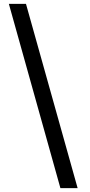

<svg xmlns="http://www.w3.org/2000/svg" viewBox="-20 -801 468 998"><path d="M383.5 177H294L26 -781H115Z"/></svg>

Font: Merriweather 24pt SemiBold
Style: Regular
Weight: 600
Designer: Eben Sorkin
Foundry: Eben Sorkin
Version: Version 2.100